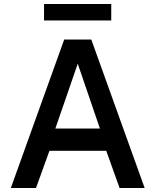

<svg xmlns="http://www.w3.org/2000/svg" viewBox="-20 -937 774 957"><path d="M300 -740H435L701 0H576L509.5 -185.5H226.5L159.5 0H34ZM478 -296.5 367.5 -619.5 256 -296.5ZM534.5 -835H199.5V-917H534.5Z"/></svg>

Font: 1883 Sans SemiBold
Style: Regular
Weight: 600
Designer: 1883 Sans project is a fork of Public Sans.
Version: Version 1.009